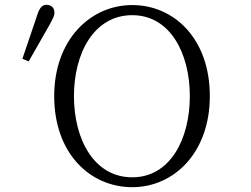

<svg xmlns="http://www.w3.org/2000/svg" viewBox="-20 -762 1040 797"><path d="M529 15C702 15 851 -128 851 -363C851 -602 702 -741 529 -741C355 -741 205 -597 205 -363C205 -124 355 15 529 15ZM529 -26C370 -26 287 -184 287 -363C287 -541 370 -699 529 -699C686 -699 768 -541 768 -363C768 -184 686 -26 529 -26ZM73 -518 99 -507 184 -656C199 -684 206 -695 206 -710C206 -730 192 -742 173 -742C154 -742 143 -728 133 -695Z"/></svg>

Font: Kiri Minchoo Light
Style: Regular
Weight: 300
Designer: Ryoko NISHIZUKA 西塚涼子 (kana & ideographs); Frank Grießhammer (Latin, Greek & Cyrillic);
akenotsuki.com/eyeben/fonts/ (U+
Foundry: Adobe
akenotsuki.com/eyeben/fonts/
Version: Version 4.002;hotconv 1.0.119;makeotfexe 2.5.65604